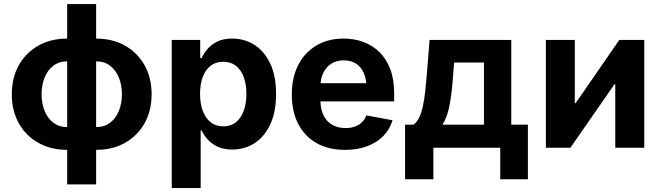

<svg xmlns="http://www.w3.org/2000/svg" viewBox="-20 -748 3344 972"><path d="M320 185.5V-727.5H466.7V185.5ZM320.3 10.7Q237.6 10.7 174.3 -24.9Q110.9 -60.4 75.3 -123.9Q39.7 -187.4 39.7 -270.6Q39.7 -354.5 75.3 -417.9Q110.9 -481.4 174.3 -517.1Q237.6 -552.7 320.3 -552.7H348.2V10.7ZM320.3 -104.6H337.1V-437.5H320.3Q278.8 -437.5 249.7 -415.1Q220.7 -392.7 205.6 -354.8Q190.5 -316.9 190.5 -270.6Q190.5 -224.7 205.7 -186.9Q220.9 -149.1 250 -126.9Q279.1 -104.6 320.3 -104.6ZM466.4 10.7H438.9V-552.7H466.4Q549.6 -552.7 612.8 -517.1Q676.1 -481.4 711.8 -417.9Q747.5 -354.5 747.5 -270.6Q747.5 -187.4 711.8 -123.9Q676.1 -60.4 612.8 -24.9Q549.6 10.7 466.4 10.7ZM466.4 -104.6Q508.4 -104.6 537.5 -126.9Q566.5 -149.1 581.9 -186.8Q597.2 -224.5 597.2 -270.6Q597.2 -316.9 581.9 -354.8Q566.5 -392.7 537.5 -415.1Q508.4 -437.5 466.4 -437.5H450.6V-104.6Z M849.5 204.1V-545.9H993.5V-454H1000.6Q1010.7 -475.8 1029.4 -498.7Q1048.1 -521.5 1079 -537.1Q1109.8 -552.7 1156.2 -552.7Q1216.9 -552.7 1267.1 -521.5Q1317.2 -490.2 1347.4 -427.7Q1377.6 -365.3 1377.6 -272Q1377.6 -181.1 1348.3 -118.5Q1319 -55.8 1268.8 -23.3Q1218.5 9.1 1155.4 9.1Q1111 9.1 1080.2 -6Q1049.4 -21 1030.2 -43.2Q1011 -65.4 1000.6 -87.4H995.9V204.1ZM1110.3 -108.3Q1148.6 -108.3 1174.6 -129.3Q1200.6 -150.3 1214 -187.4Q1227.4 -224.6 1227.4 -272.5Q1227.4 -320.4 1214.1 -357.1Q1200.8 -393.8 1174.9 -414.6Q1148.9 -435.4 1110.3 -435.4Q1072.7 -435.4 1046.4 -415.2Q1020.1 -395.1 1006.5 -358.7Q992.8 -322.2 992.8 -272.5Q992.8 -223.3 1006.6 -186.4Q1020.3 -149.5 1046.7 -128.9Q1073.1 -108.3 1110.3 -108.3Z M1726.8 10.7Q1643.2 10.7 1582.6 -23.6Q1522.1 -57.8 1489.6 -120.8Q1457.2 -183.8 1457.2 -270.1Q1457.2 -354.4 1489.4 -418Q1521.7 -481.5 1580.7 -517.1Q1639.6 -552.7 1719.4 -552.7Q1772.9 -552.7 1819.3 -535.7Q1865.8 -518.7 1900.9 -484.3Q1936 -449.9 1955.7 -398Q1975.4 -346 1975.4 -275.8V-234.7H1517.3V-326.9H1904L1835.6 -302.2Q1835.6 -344.8 1822.6 -376.3Q1809.6 -407.7 1784 -425.1Q1758.4 -442.4 1720.5 -442.4Q1682.5 -442.4 1656 -424.9Q1629.6 -407.3 1615.8 -377.2Q1602 -347.1 1602 -308.7V-243.8Q1602 -196.4 1617.8 -164.2Q1633.7 -132 1662.4 -115.8Q1691.2 -99.6 1729.1 -99.6Q1754.7 -99.6 1775.7 -106.9Q1796.7 -114.2 1811.7 -128.5Q1826.8 -142.9 1834.7 -163.8L1967.1 -139.3Q1953.9 -94.1 1921.3 -60.4Q1888.6 -26.6 1839.5 -8Q1790.3 10.7 1726.8 10.7Z M2030.7 159.6V-116.9H2073Q2090.6 -128.7 2102.2 -153.1Q2113.7 -177.4 2120.9 -210.9Q2128.1 -244.4 2132.5 -283.7Q2136.9 -323.1 2140.2 -364.2L2154.8 -545.9H2568.3V-116.9H2652.4V159.6H2512.5V0H2173.9V159.6ZM2220 -116.9H2430V-431.6H2279L2273.6 -364.2Q2267.6 -276.5 2256 -215.8Q2244.4 -155 2220 -116.9Z M3241.5 0H3094.8V-321.3H3090.6L2867.6 0H2743.5V-545.9H2890V-226H2894.2L3115.2 -545.9H3241.5Z"/></svg>

Font: Inter Variable LoSnoCo
Style: Regular
Weight: 400
Designer: Rasmus Andersson
Foundry: rsms
Version: Version 4.000;git-a52131595; featfreeze: case,dlig,ss01,ss02